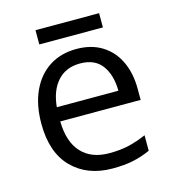

<svg xmlns="http://www.w3.org/2000/svg" viewBox="-103 -758 768 853"><g transform="rotate(-15 281.0 -331.0)"><path d="M291.5 -544.9Q359.9 -544.9 408.7 -514.6Q457.5 -484.4 483.4 -429.9Q509.3 -375.5 509.3 -302.7V-252.4H139.6Q141.1 -158.2 186.5 -108.9Q231.9 -59.6 314.5 -59.6Q365.2 -59.6 404.3 -68.8Q443.4 -78.1 485.4 -96.2V-24.9Q444.8 -6.8 405 1.5Q365.2 9.8 311 9.8Q195.3 9.8 125.5 -60.8Q55.7 -131.3 55.7 -263.7Q55.7 -350.1 84.7 -413.3Q113.8 -476.6 166.7 -510.7Q219.7 -544.9 291.5 -544.9ZM290.5 -478.5Q225.6 -478.5 187 -436Q148.4 -393.6 141.1 -317.4H424.3Q423.8 -389.2 391.4 -433.8Q358.9 -478.5 290.5 -478.5ZM430.7 -672.4V-606.9H138.2V-672.4Z"/></g></svg>

Font: Open Sans
Style: Regular
Weight: 400
Designer: Monotype Design Team
Foundry: Monotype Imaging Inc.
Version: Version 3.000; ttfautohint (v1.8.4)